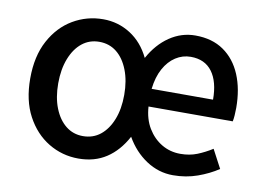

<svg xmlns="http://www.w3.org/2000/svg" viewBox="-61 -593 957 696"><g transform="rotate(10 417.0 -244.5)"><path d="M265 12Q205 12 154.5 -18.5Q104 -49 73.5 -106Q43 -163 43 -244Q43 -326 74 -383.5Q105 -441 156 -471Q207 -501 267 -501Q322 -501 367.5 -472Q413 -443 439 -389Q468 -442 511.5 -471.5Q555 -501 606 -501Q668 -501 710.5 -471.5Q753 -442 775 -389.5Q797 -337 797 -268Q797 -254 796 -240.5Q795 -227 793 -218H483Q486 -172 506 -139Q526 -106 557 -87.5Q588 -69 626 -69Q660 -69 687.5 -80Q715 -91 742 -108L778 -40Q745 -18 703 -3Q661 12 613 12Q560 12 514.5 -18Q469 -48 440 -99Q411 -45 367.5 -16.5Q324 12 265 12ZM267 -71Q304 -71 331 -92.5Q358 -114 373.5 -153Q389 -192 389 -244Q389 -296 373.5 -335.5Q358 -375 331 -396.5Q304 -418 267 -418Q231 -418 204 -396.5Q177 -375 161.5 -335.5Q146 -296 146 -244Q146 -192 161.5 -153Q177 -114 204 -92.5Q231 -71 267 -71ZM483 -283H709Q709 -349 682 -385.5Q655 -422 603 -422Q573 -422 547.5 -405.5Q522 -389 505 -358Q488 -327 483 -283Z"/></g></svg>

Font: Assistant ExtraLight SemiBold
Style: Regular
Weight: 600
Version: Version 3.000